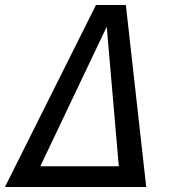

<svg xmlns="http://www.w3.org/2000/svg" viewBox="-72 -749 694 769"><path d="M-52.2 0H513.7L432.1 -729H312.5ZM89.4 -83 355.5 -642.1 403.8 -83Z"/></svg>

Font: Hack
Style: Oblique
Weight: 400
Italic angle: -12°
Monospace: yes
Designer: Christopher Simpkins
Foundry: Christopher Simpkins
Version: Version 2.010